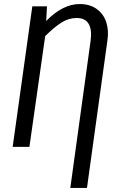

<svg xmlns="http://www.w3.org/2000/svg" viewBox="-20 -719 583 940"><path d="M370.1 -699.2Q420.9 -699.2 454.6 -674.1Q488.3 -648.9 500.7 -608.9Q513.2 -568.8 505.9 -521L405.8 201.2H324.2L423.8 -521Q430.7 -573.2 414.1 -602.1Q397.5 -630.9 355 -630.9Q315.4 -630.9 279.8 -607.9Q244.1 -585 201.2 -542L124 0H42L138.2 -688H210L206.1 -616.2Q287.1 -699.2 370.1 -699.2Z"/></svg>

Font: Fira Sans Compressed Book
Style: Italic
Weight: 350
Width: 3
Italic angle: -8°
Designer: Carrois Corporate & Edenspiekermann AG
Foundry: Carrois Corporate GbR & Edenspiekermann AG
Version: Version 4.203;PS 004.203;hotconv 1.0.88;makeotf.lib2.5.64775